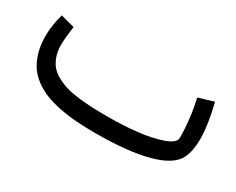

<svg xmlns="http://www.w3.org/2000/svg" viewBox="-61 -601 1017 827"><g transform="rotate(30 447.5 -187.5)"><path d="M449.7 -87.9Q525.9 -87.9 595.2 -95.2Q664.6 -102.5 716.3 -120.6Q768.1 -138.7 768.1 -164.1Q768.1 -255.4 746.1 -352.5L821.8 -375Q847.2 -271 847.2 -201.2Q847.2 -147.5 829.6 -108.4Q804.7 -54.7 705.1 -27.3Q605.5 0 442.9 0Q390.6 0 347.7 -3.2Q304.7 -6.3 263.2 -14.4Q221.7 -22.5 189.7 -35.2Q157.7 -47.9 130.4 -67.9Q103 -87.9 85.2 -114.5Q67.4 -141.1 57.4 -177Q47.4 -212.9 47.4 -257.3Q47.9 -310.1 64 -367.2L133.3 -348.6Q124.5 -288.6 124.5 -256.3Q124.5 -224.6 133.3 -199.5Q142.1 -174.3 157 -157Q171.9 -139.6 196 -127Q220.2 -114.3 245.8 -106.7Q271.5 -99.1 306.9 -95Q342.3 -90.8 374.8 -89.4Q407.2 -87.9 449.7 -87.9Z"/></g></svg>

Font: Samim FD
Style: FD
Weight: 400
Foundry: DejaVu fonts team - Redesigned by Saber Rastikerdar
Version: Version 4.00 December 17, 2020